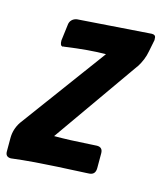

<svg xmlns="http://www.w3.org/2000/svg" viewBox="-157 -794 721 857"><g transform="rotate(15 203.0 -366.0)"><path d="M27 -22 -26 -16Q-51 -16 -51 -41V-103Q-51 -144 -28 -179L264 -575Q189 -575 75 -559H72L68 -558H71L66 -557L68 -558Q56 -558 56 -583L65 -655Q66 -671 75.5 -680.5Q85 -690 99 -692L438 -716Q447 -716 451 -713Q455 -710 456 -705.5Q457 -701 457 -692Q455 -683 451.5 -664.5Q448 -646 446 -637Q439 -597 414 -558V-559L135 -162Q206 -162 295 -168L331 -170Q358 -170 358 -142V-74Q358 -43 330 -41L313 -40Q303 -40 281.5 -38.5Q260 -37 253 -37Q198 -35 83 -27Q41 -23 27 -22Z"/></g></svg>

Font: Bangerz Fix
Style: Regular
Weight: 400
Designer: vernon adams
Foundry: Vernon Adams
Version: Version 2.10;December 28, 2023;FontCreator 13.0.0.2683 64-bi